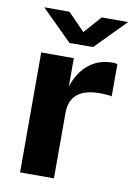

<svg xmlns="http://www.w3.org/2000/svg" viewBox="-82 -762 575 815"><g transform="rotate(10 206.0 -354.0)"><path d="M62.5 0V-517H203V-394.5Q215.5 -434 238.2 -463.8Q261 -493.5 293.5 -510.2Q326 -527 367 -527Q374 -527 380.2 -526.2Q386.5 -525.5 389.5 -524V-385Q385 -387 378.8 -387.5Q372.5 -388 367.5 -388.5Q324.5 -392 294 -386Q263.5 -380 244.5 -365.5Q225.5 -351 217 -330Q208.5 -309 208.5 -283V0ZM173.5 -577.5 42 -708H150.5L223.5 -633L289.5 -708H403.5L275 -577.5Z"/></g></svg>

Font: Public Sans Thin
Style: Bold
Weight: 700
Version: Version 2.001